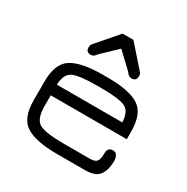

<svg xmlns="http://www.w3.org/2000/svg" viewBox="-155 -809 921 944"><g transform="rotate(30 305.5 -337.0)"><path d="M170.9 -552.7 275.4 -673.8H336.9L443.4 -552.7Q450.2 -545.9 450.2 -532.2Q450.2 -504.9 422.9 -504.9Q409.2 -504.9 398.4 -517.6L391.6 -526.4L306.6 -606.4L222.7 -526.4L215.8 -517.6Q205.1 -504.9 191.4 -504.9Q164.1 -504.9 164.1 -532.2Q164.1 -545.9 170.9 -552.7ZM552.7 -277.3V-234.4H121.1V-174.8Q121.1 -100.6 155.3 -80.6Q189.5 -60.5 293 -60.5H443.4Q471.7 -60.5 481.9 -72.8Q492.2 -85 492.2 -119.1Q492.2 -153.3 522.5 -153.3Q552.7 -152.3 552.7 -107.4Q552.7 -62.5 532.2 -31.2Q511.7 0 450.2 0H293Q170.9 0 115.7 -35.2Q60.5 -70.3 60.5 -172.9V-277.3Q60.5 -379.9 115.7 -415Q170.9 -450.2 293 -450.2H321.3Q442.4 -450.2 497.6 -415Q552.7 -379.9 552.7 -277.3ZM321.3 -389.6H293Q193.4 -389.6 158.2 -372.6Q123 -355.5 121.1 -294.9H492.2Q490.2 -355.5 455.1 -372.6Q419.9 -389.6 321.3 -389.6Z"/></g></svg>

Font: Jura
Style: Medium
Weight: 500
Version: Version 2.6.1